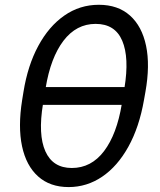

<svg xmlns="http://www.w3.org/2000/svg" viewBox="-20 -759 661 791"><path d="M262.7 11.7Q186 11.7 137 -32.2Q87.9 -76.2 70.8 -156.5Q53.7 -236.8 71.3 -347.2L76.7 -380.4Q94.2 -489.3 137.7 -569.8Q181.2 -650.4 244.9 -694.8Q308.6 -739.3 387.2 -739.3Q465.8 -739.3 515.4 -695.1Q564.9 -650.9 581.8 -570.3Q598.6 -489.7 579.1 -380.4L573.2 -347.2Q553.7 -235.4 509 -154.8Q464.4 -74.2 401.1 -31.2Q337.9 11.7 262.7 11.7ZM275.9 -66.9Q356 -66.9 408.7 -136.5Q461.4 -206.1 481.9 -331.1L492.7 -396.5Q513.2 -521.5 483.6 -591.1Q454.1 -660.6 374 -660.6Q294.4 -660.6 241.5 -591.1Q188.5 -521.5 168 -396.5L157.2 -331.1Q136.2 -204.1 167 -135.5Q197.8 -66.9 275.9 -66.9ZM132.3 -327.1 144.5 -400.4H520L507.8 -327.1Z"/></svg>

Font: Inter Variable
Style: Italic
Weight: 400
Italic angle: -9.39999°
Designer: Rasmus Andersson
Foundry: rsms
Version: Version 4.001;git-9221beed3